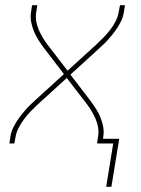

<svg xmlns="http://www.w3.org/2000/svg" viewBox="-20 -550 540 736"><path d="M387 166 414 0H352L356 -27Q359 -44 356 -61.5Q353 -79 346.5 -94Q340 -109 331.5 -123.5Q323 -138 313 -151L236 -251L125 -150Q111 -137 97.5 -123Q84 -109 72.5 -93.5Q61 -78 52 -61Q43 -44 40 -27L35 0H16L20 -27Q23 -46 32.5 -64.5Q42 -83 54.5 -100Q67 -117 81.5 -133Q96 -149 112 -163L225 -266L147 -368Q136 -383 126.5 -398Q117 -413 110 -430Q103 -447 99.5 -465.5Q96 -484 99 -504L103 -530H123L119 -504Q116 -486 119 -468.5Q122 -451 128.5 -436Q135 -421 143.5 -406.5Q152 -392 162 -379L239 -279L350 -380Q364 -393 377.5 -407Q391 -421 403 -436.5Q415 -452 423.5 -469Q432 -486 435 -504L440 -530H459L455 -504Q452 -484 442.5 -465.5Q433 -447 420.5 -430Q408 -413 393.5 -397Q379 -381 363 -367L250 -264L328 -162Q339 -147 348.5 -132Q358 -117 365 -100Q372 -83 375.5 -64.5Q379 -46 376 -27L375 -18H437L407 166Z"/></svg>

Font: Iosevka Curly Thin Oblique
Style: Regular
Weight: 100
Italic angle: -9°
Monospace: yes
Designer: Belleve Invis
Foundry: Belleve Invis
Version: Version 11.1.0; ttfautohint (v1.8.3)